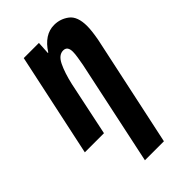

<svg xmlns="http://www.w3.org/2000/svg" viewBox="-251 -638 958 958"><g transform="rotate(-45 228.5 -159.0)"><path d="M308 240 434 -350Q444 -405 444 -437Q444 -505 409.5 -531.5Q375 -558 331 -558Q262 -558 213 -481H210L214 -548H107L-10 0H125L185 -286Q200 -352 220.5 -394Q241 -436 273 -436Q303 -436 303 -397Q303 -382 299.5 -360Q296 -338 292 -316L174 240Z"/></g></svg>

Font: Noto Sans UI Condensed ExtraBold
Style: Italic
Weight: 800
Width: 3
Designer: Monotype Design Team
Foundry: Monotype Imaging Inc.
Version: 1.001